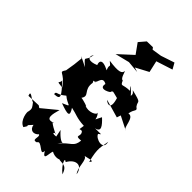

<svg xmlns="http://www.w3.org/2000/svg" viewBox="-240 -857 963 963"><g transform="rotate(45 242.0 -375.0)"><path d="M244 -90C200 -85 236 -107 233 -96C180 -123 173 -132 188 -131C138 -110 151 -156 162 -196L83 -131L71 -139L1 -136C-13 -172 26 -132 40 -129C54 -110 62 -106 56 -80C52 -78 57 -19 94 -7C125 -52 77 -2 122 -51C127 -19 156 -15 175 -37C191 -31 162 11 196 -1C208 -30 256 44 254 1C284 49 277 -6 286 -25C316 -8 343 -22 334 -21C356 -12 384 -31 400 22C359 -11 346 -52 368 -33C396 -83 442 -81 450 -29C427 -56 437 -118 413 -122C468 -136 462 -130 451 -117C429 -200 442 -213 447 -256C461 -201 389 -224 383 -248C402 -262 399 -256 352 -257C391 -265 369 -292 338 -321C310 -270 334 -292 306 -323C315 -309 270 -288 238 -304C258 -301 208 -317 196 -317C222 -353 173 -351 183 -410C164 -438 215 -404 178 -429C202 -402 187 -477 232 -451C220 -401 291 -443 278 -443C289 -454 278 -453 323 -442C344 -373 309 -386 294 -401L391 -373L398 -394L469 -358C448 -358 456 -437 418 -428C424 -467 445 -465 423 -480C401 -509 435 -506 351 -526C383 -503 345 -495 378 -480C357 -514 303 -558 344 -514C289 -513 296 -493 281 -525C266 -524 259 -563 255 -566C254 -546 236 -539 165 -549C199 -522 171 -540 188 -504C125 -536 130 -502 136 -489C92 -470 70 -483 88 -513C82 -454 48 -484 100 -438C49 -463 38 -470 57 -457C51 -397 54 -424 44 -360C19 -323 47 -352 91 -285C37 -291 71 -289 66 -311C117 -255 136 -234 86 -233C83 -255 96 -237 135 -271C172 -239 202 -253 146 -229C206 -207 226 -205 198 -248C239 -240 248 -229 304 -226C300 -187 294 -202 315 -201C339 -178 296 -159 347 -164C341 -113 321 -126 273 -70C301 -116 299 -57 236 -129ZM270 -750 228 -749 198 -714 236 -661 162 -593 238 -612 302 -606 278 -614 346 -650 332 -712 419 -740 401 -772 329 -748 278 -740Z"/></g></svg>

Font: Asimov Aggro
Style: Condensed
Weight: 500
Designer: Google
Version: Version 2.000980; 2014